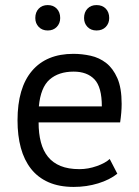

<svg xmlns="http://www.w3.org/2000/svg" viewBox="-20 -724 548 756"><path d="M49 0ZM442 -40Q412 -16 366.5 -2Q321 12 270 12Q213 12 171 -6.5Q129 -25 102 -59.5Q75 -94 62 -142Q49 -190 49 -250Q49 -378 106 -445Q163 -512 269 -512Q303 -512 337 -504.5Q371 -497 398 -476Q425 -455 442 -416.5Q459 -378 459 -315Q459 -282 453 -242H132Q132 -198 141 -164Q150 -130 169 -106.5Q188 -83 218.5 -70.5Q249 -58 293 -58Q327 -58 361 -70Q395 -82 412 -98ZM270 -442Q211 -442 175.5 -411Q140 -380 133 -305H381Q381 -381 352 -411.5Q323 -442 270 -442ZM119 -653Q119 -676 132.5 -690Q146 -704 168 -704Q190 -704 203.5 -690Q217 -676 217 -653Q217 -632 203.5 -618Q190 -604 168 -604Q146 -604 132.5 -618Q119 -632 119 -653ZM311 -653Q311 -676 324.5 -690Q338 -704 360 -704Q383 -704 396.5 -690Q410 -676 410 -653Q410 -632 396.5 -618Q383 -604 360 -604Q338 -604 324.5 -618Q311 -632 311 -653Z"/></svg>

Font: PT Sans
Style: Regular
Weight: 400
Version: Version 2.003W OFL; ttfautohint (v1.6)